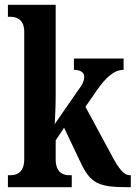

<svg xmlns="http://www.w3.org/2000/svg" viewBox="-20 -780 565 800"><path d="M13 0H279V-50H268C247 -50 212 -58 212 -116V-195L247 -248L315 -105C357 -15 391 0 513 0H525V-50H521C495 -50 473 -80 444 -135L336 -335L381 -400C422 -460 457 -489 495 -489V-536H288V-489C315 -489 331 -478 331 -461C331 -451 329 -434 307 -406L208 -263C209 -273 212 -342 212 -377V-760H13V-710H24C45 -710 81 -702 81 -648V-116C81 -58 46 -50 24 -50H13Z"/></svg>

Font: Noto Serif Myanmar ExtraCondensed
Style: Bold
Weight: 700
Width: 2
Designer: Ben Mitchell and the Monotype Design Team
Foundry: Monotype Imaging Inc.
Version: Version 2.106